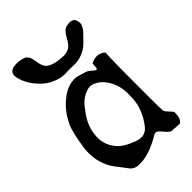

<svg xmlns="http://www.w3.org/2000/svg" viewBox="-219 -801 872 872"><g transform="rotate(-45 217.0 -365.5)"><path d="M346.7 -683.6Q357.4 -686.5 367.2 -686.5Q389.6 -686.5 396.5 -669.9Q400.4 -661.1 400.4 -651.4Q400.4 -641.6 394.5 -630.9Q388.7 -620.1 382.8 -613.3Q377 -606.4 364.3 -594.2Q351.6 -582 346.7 -576.2Q323.2 -550.8 285.2 -540Q270.5 -535.2 252.9 -535.2Q248 -535.2 236.8 -535.6Q225.6 -536.1 218.8 -536.1Q211.9 -536.1 200.7 -535.6Q189.5 -535.2 184.6 -535.2Q169.9 -535.2 155.3 -539.1Q111.3 -551.8 84 -577.1Q34.2 -623 21.5 -677.7Q19.5 -687.5 19.5 -691.4Q19.5 -724.6 65.4 -724.6Q88.9 -724.6 109.4 -716.8Q129.9 -709 134.8 -671.9Q139.6 -634.8 153.3 -622.1Q171.9 -604.5 214.8 -599.6Q234.4 -597.7 241.2 -597.7Q258.8 -597.7 275.4 -605.5Q293 -614.3 309.6 -646Q326.2 -677.7 346.7 -683.6ZM234.4 -415Q275.4 -406.2 302.7 -362.3Q330.1 -317.4 327.1 -257.8L326.2 -233.4Q322.3 -183.6 293 -135.7Q272.5 -102.5 258.8 -94.7L246.1 -88.9Q226.6 -82 197.3 -92.8L193.4 -94.7Q139.6 -115.2 117.2 -143.6Q112.3 -149.4 107.4 -157.2Q85 -193.4 87.9 -236.3Q88.9 -244.1 89.8 -252.9Q96.7 -303.7 135.7 -353.5Q140.6 -360.4 148.4 -370.1Q166 -392.6 190.4 -404.3Q217.8 -418 234.4 -415ZM309.6 -480.5Q309.6 -480.5 308.6 -456.1Q305.7 -440.4 290 -455.1Q272.5 -470.7 267.6 -472.7Q219.7 -488.3 219.7 -487.3Q209 -490.2 197.3 -489.3Q162.1 -487.3 132.8 -467.8Q80.1 -432.6 51.8 -380.9L41 -360.4Q24.4 -326.2 10.7 -231.4Q9.8 -224.6 9.8 -215.8Q8.8 -181.6 14.6 -157.2Q17.6 -144.5 23.4 -127.9Q34.2 -97.7 62.5 -63.5L93.8 -22.5Q106.4 -8.8 125 -6.8Q181.6 0 259.8 -42Q272.5 -48.8 280.3 -53.7Q294.9 -63.5 314.5 -39.1Q337.9 -9.8 348.6 -9.8Q351.6 -9.8 355.5 -9.8L395.5 -6.8L397.5 -7.8Q417 -17.6 417 -60.5Q417 -65.4 396.5 -85.9Q384.8 -98.6 384.8 -105.5Q382.8 -125 383.8 -364.3Q384.8 -455.1 386.7 -474.6Q353.5 -503.9 309.6 -480.5Z"/></g></svg>

Font: LPEducational
Style: Medium
Weight: 500
Designer: Based on Essays1743, by John Stracke, which says:

Based on the typeface in a 1743 English translation of the essays of 
Version: Version 001.204